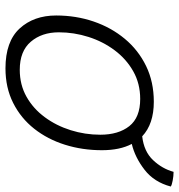

<svg xmlns="http://www.w3.org/2000/svg" viewBox="4 -656 670 719"><g transform="rotate(90 339.5 -297.0)"><path d="M236.5 18Q136 18 87.2 -35Q38.5 -88 38.5 -172Q38.5 -246 61 -312Q83.5 -378 125.8 -428.8Q168 -479.5 227.5 -508.5Q287 -537.5 361.5 -537.5Q445 -537.5 491 -494Q548 -500.5 580.2 -534.8Q612.5 -569 624 -611.5Q639.5 -611.5 656.5 -608.2Q673.5 -605 679 -601Q662.5 -538.5 616.2 -502.8Q570 -467 519.5 -455Q543 -410.5 543 -343Q543 -270 522.5 -204.8Q502 -139.5 462.5 -89.5Q423 -39.5 366 -10.8Q309 18 236.5 18ZM242 -35.5Q298 -35.5 342.8 -60.8Q387.5 -86 419.2 -129Q451 -172 468 -226Q485 -280 485 -337Q485 -405 452.8 -445.8Q420.5 -486.5 351 -486.5Q293.5 -486.5 247.5 -460.5Q201.5 -434.5 168.8 -390.8Q136 -347 118.8 -292.8Q101.5 -238.5 101.5 -182Q101.5 -118 136.8 -76.8Q172 -35.5 242 -35.5Z"/></g></svg>

Font: Grandstander ExtraLight
Style: Italic
Weight: 200
Italic angle: -15°
Designer: Tyler Finck
Foundry: Etcetera Type Co
Version: Version 1.200; ttfautohint (v1.8.3)